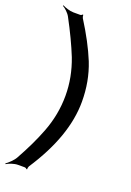

<svg xmlns="http://www.w3.org/2000/svg" viewBox="-160 -752 651 954"><g transform="rotate(20 165.0 -275.0)"><path d="M252 -276C252 -347 240 -414 215 -477C191 -536 157 -600 114 -668C112 -671 110 -681 111 -684L107 -685C106 -682 100 -679 96 -679H60C41 -679 15 -688 2 -695L0 -692C13 -685 33 -667 42 -650C78 -583 107 -522 129 -467C153 -404 165 -341 165 -276C165 -210 153 -145 128 -80C107 -25 79 33 45 94C35 112 12 133 -1 142L1 145C14 137 40 127 61 127H96C100 127 106 130 107 133L111 132C110 129 112 119 114 116C206 -24 252 -154 252 -276Z"/></g></svg>

Font: Gamestation Storm
Style: Regular
Weight: 400
Designer: Jonas Hecksher
Foundry: Jonas Hecksher, Playtypeª, e-types AS
Version: Version 1.003